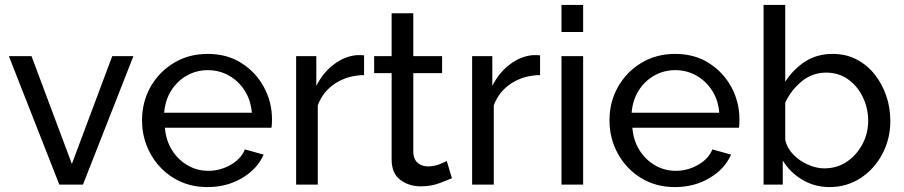

<svg xmlns="http://www.w3.org/2000/svg" viewBox="-20 -750 3674 780"><path d="M221 0 16 -522H108L272 -84L436 -522H522L317 0Z M823 10Q745 10 685 -27Q625 -64 591 -126Q557 -188 557 -261Q557 -335 591 -396Q625 -457 685.5 -494Q746 -531 824 -531Q903 -531 961.5 -493.5Q1020 -456 1052.5 -395.5Q1085 -335 1085 -265Q1085 -243 1083 -231H650Q654 -180 678.5 -140.5Q703 -101 742 -78.5Q781 -56 826 -56Q874 -56 916.5 -80Q959 -104 975 -143L1051 -122Q1026 -64 964 -27Q902 10 823 10ZM647 -292H1003Q999 -343 974 -382Q949 -421 910 -443Q871 -465 824 -465Q778 -465 739 -443Q700 -421 675.5 -382Q651 -343 647 -292Z M1459 -445Q1393 -444 1342.5 -411.5Q1292 -379 1271 -322V0H1183V-522H1265V-401Q1292 -455 1336.5 -488.5Q1381 -522 1430 -526Q1440 -526 1447 -526Q1454 -526 1459 -525Z M1816 -26Q1800 -19 1765.5 -6Q1731 7 1689 7Q1641 7 1606 -19.5Q1571 -46 1571 -102V-453H1500V-522H1571V-696H1659V-522H1776V-453H1659V-129Q1661 -101 1678 -87.5Q1695 -74 1718 -74Q1744 -74 1766 -83Q1788 -92 1795 -96Z M2174 -445Q2108 -444 2057.5 -411.5Q2007 -379 1986 -322V0H1898V-522H1980V-401Q2007 -455 2051.5 -488.5Q2096 -522 2145 -526Q2155 -526 2162 -526Q2169 -526 2174 -525Z M2261 -620V-730H2349V-620ZM2261 0V-522H2349V0Z M2722 10Q2644 10 2584 -27Q2524 -64 2490 -126Q2456 -188 2456 -261Q2456 -335 2490 -396Q2524 -457 2584.5 -494Q2645 -531 2723 -531Q2802 -531 2860.5 -493.5Q2919 -456 2951.5 -395.5Q2984 -335 2984 -265Q2984 -243 2982 -231H2549Q2553 -180 2577.5 -140.5Q2602 -101 2641 -78.5Q2680 -56 2725 -56Q2773 -56 2815.5 -80Q2858 -104 2874 -143L2950 -122Q2925 -64 2863 -27Q2801 10 2722 10ZM2546 -292H2902Q2898 -343 2873 -382Q2848 -421 2809 -443Q2770 -465 2723 -465Q2677 -465 2638 -443Q2599 -421 2574.5 -382Q2550 -343 2546 -292Z M3350 10Q3289 10 3239 -20Q3189 -50 3160 -98V0H3082V-730H3170V-418Q3203 -469 3251 -500Q3299 -531 3363 -531Q3417 -531 3460 -508.5Q3503 -486 3533.5 -447.5Q3564 -409 3580.5 -360.5Q3597 -312 3597 -259Q3597 -186 3564.5 -124.5Q3532 -63 3476 -26.5Q3420 10 3350 10ZM3328 -66Q3381 -66 3421 -93.5Q3461 -121 3484 -165Q3507 -209 3507 -259Q3507 -310 3485.5 -355Q3464 -400 3425.5 -427.5Q3387 -455 3336 -455Q3280 -455 3236.5 -419Q3193 -383 3170 -333V-182Q3177 -149 3202.5 -122.5Q3228 -96 3262.5 -81Q3297 -66 3328 -66Z"/></svg>

Font: Raleway Medium
Style: Regular
Weight: 500
Designer: Matt McInerney, Pablo Impallari, Rodrigo Fuenzalida
Foundry: Matt McInerney, Pablo Impallari, Rodrigo Fuenzalida
Version: Version 4.026